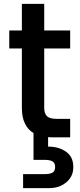

<svg xmlns="http://www.w3.org/2000/svg" viewBox="-20 -708 412 990"><path d="M27.8 -550.8H92.8V-688H208V-550.8H341.8V-458H208V-152.8Q208 -123 222.2 -108.9Q235.8 -95.2 272 -95.2H341.8V0H240.2Q231.9 0 228 -1V47.9Q284.2 47.9 321.8 75.2Q357.9 101.1 357.9 152.8Q357.9 180.2 348.1 199.2Q337.4 219.7 320.8 232.9Q301.3 248.5 280.8 254.9Q257.8 262.2 231 262.2H99.1V189.9H208Q235.4 189.9 249 183.1Q264.2 175.8 264.2 152.8Q264.2 130.9 249 123Q235.4 116.2 208 116.2H152.8V-22Q123.5 -39.1 108.9 -70.8Q92.8 -101.1 92.8 -152.8V-458H27.8Z"/></svg>

Font: PoppinsZ Medium
Style: Regular
Weight: 500
Designer: Ninad Kale (Devanagari), Jonny Pinhorn (Latin)
Foundry: Indian Type Foundry
Version: Version 3.002;FEAKit 1.0